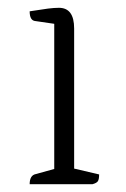

<svg xmlns="http://www.w3.org/2000/svg" viewBox="-20 -472 324 492"><path d="M56 0Q56 -23 72 -26L119 -39V-411L71 -418Q56 -419 56 -443Q87 -448 103 -450Q119 -452 131 -452Q170 -452 170 -399V-40L234 -25Q234 -13 231 -8Q228 -3 217 0Z"/></svg>

Font: Petrona ExtraLight
Style: Regular
Weight: 200
Designer: Ringo R. Seeber
Foundry: Ringo R. Seeber
Version: Version 2.001; ttfautohint (v1.8.3)